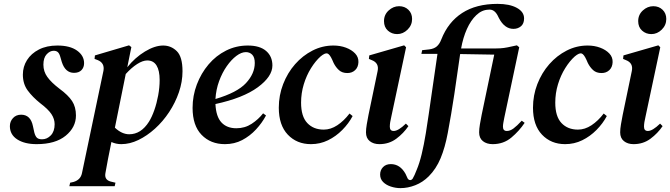

<svg xmlns="http://www.w3.org/2000/svg" viewBox="-20 -730 3459 991"><path d="M169 14Q107 14 69 -10.5Q31 -35 31 -79Q31 -103 47 -120.5Q63 -138 89 -138Q138 -138 150 -79L155 -56Q159 -34 167.5 -22.5Q176 -11 197 -11Q223 -11 242.5 -31.5Q262 -52 262 -89Q262 -116 245.5 -141Q229 -166 188 -197Q148 -229 123 -263Q98 -297 98 -345Q98 -386 119.5 -420Q141 -454 181 -474.5Q221 -495 276 -495Q341 -495 377.5 -469Q414 -443 414 -404Q414 -382 400.5 -368Q387 -354 362 -354Q317 -354 299 -410L292 -434Q287 -453 279 -460.5Q271 -468 257 -468Q238 -468 221 -450Q204 -432 204 -396Q204 -361 224.5 -332.5Q245 -304 287 -272Q332 -239 352 -208.5Q372 -178 372 -134Q372 -73 319 -29.5Q266 14 169 14Z M606 14Q579 14 555 3Q545 52 537.5 90.5Q530 129 524 164Q518 198 551 207L576 213L572 231H338L342 213L360 209Q396 198 403 164L514 -365Q521 -405 484 -420L468 -426L470 -444L646 -496L658 -487L637 -383Q677 -433 728 -464Q779 -495 822 -495Q863 -495 892.5 -466Q922 -437 922 -362Q922 -308 903.5 -254Q885 -200 853 -151.5Q821 -103 780 -66Q739 -29 694.5 -7.5Q650 14 606 14ZM740 -418Q717 -418 688 -399.5Q659 -381 629 -348L573 -71Q609 -37 647 -37Q708 -37 749 -102Q764 -126 776.5 -161.5Q789 -197 796.5 -238Q804 -279 804 -317Q804 -366 788 -392Q772 -418 740 -418Z M1141 14Q1067 14 1020.5 -34Q974 -82 974 -173Q974 -236 996 -294Q1018 -352 1056.5 -397.5Q1095 -443 1147 -469Q1199 -495 1259 -495Q1321 -495 1353.5 -467Q1386 -439 1386 -392Q1386 -335 1310.5 -279.5Q1235 -224 1092 -193Q1095 -128 1123 -98Q1151 -68 1200 -68Q1244 -68 1279 -91Q1314 -114 1338 -145L1353 -134Q1333 -96 1301.5 -62Q1270 -28 1230 -7Q1190 14 1141 14ZM1249 -461Q1226 -461 1200 -441.5Q1174 -422 1150.5 -388.5Q1127 -355 1111 -311.5Q1095 -268 1092 -219Q1204 -252 1249.5 -301Q1295 -350 1295 -405Q1295 -434 1282 -447.5Q1269 -461 1249 -461Z M1585 14Q1512 14 1465.5 -35Q1419 -84 1419 -174Q1419 -238 1441.5 -296Q1464 -354 1503 -398.5Q1542 -443 1593 -469Q1644 -495 1701 -495Q1736 -495 1765.5 -484Q1795 -473 1813 -454Q1831 -435 1830 -409Q1829 -383 1813 -368Q1797 -353 1773 -353Q1746 -353 1729.5 -368Q1713 -383 1702 -405L1695 -421Q1682 -450 1670 -454Q1658 -458 1635 -439Q1609 -416 1585.5 -378.5Q1562 -341 1548 -295Q1534 -249 1534 -200Q1534 -129 1566 -95Q1598 -61 1651 -61Q1687 -61 1721 -83.5Q1755 -106 1784 -144L1800 -131Q1780 -93 1747 -59.5Q1714 -26 1673 -6Q1632 14 1585 14Z M2030 -554Q2002 -554 1982 -572Q1962 -590 1962 -621Q1962 -654 1986 -676Q2010 -698 2040 -698Q2069 -698 2088 -679.5Q2107 -661 2107 -632Q2107 -600 2083.5 -577Q2060 -554 2030 -554ZM1938 14Q1908 14 1888.5 -1.5Q1869 -17 1869 -47Q1869 -64 1873 -88Q1877 -112 1882 -137L1929 -363Q1938 -405 1898 -420L1884 -426L1886 -444L2066 -496L2076 -486L2000 -129Q1996 -112 1994 -99.5Q1992 -87 1992 -76Q1992 -54 2012 -54Q2036 -54 2075 -92L2088 -79Q2063 -42 2025.5 -14Q1988 14 1938 14Z M2047 241Q2022 241 1997.5 233Q1973 225 1957.5 209.5Q1942 194 1942 171Q1942 148 1957 132.5Q1972 117 1997 117Q2045 117 2073 167L2084 191Q2089 199 2096.5 199.5Q2104 200 2110 192Q2115 183 2120 172.5Q2125 162 2131 146Q2145 113 2156.5 65.5Q2168 18 2178 -43Q2193 -138 2207.5 -242Q2222 -346 2238 -452H2155L2159 -471L2195 -475Q2220 -478 2234.5 -490.5Q2249 -503 2258 -527Q2293 -616 2365.5 -663Q2438 -710 2548 -710Q2610 -710 2647.5 -689.5Q2685 -669 2685 -635Q2685 -608 2669 -594.5Q2653 -581 2630 -581Q2584 -581 2555 -637L2548 -651Q2530 -684 2501 -680Q2467 -679 2438.5 -652Q2410 -625 2390 -580.5Q2370 -536 2360 -480H2541Q2563 -480 2581 -482.5Q2599 -485 2620 -490L2648 -496L2660 -486L2583 -123Q2580 -108 2578 -96.5Q2576 -85 2576 -76Q2576 -54 2596 -54Q2613 -54 2630.5 -67Q2648 -80 2673 -107L2688 -96Q2660 -54 2619.5 -20Q2579 14 2523 14Q2492 14 2472.5 -1.5Q2453 -17 2453 -47Q2453 -64 2457 -88Q2461 -112 2466 -137L2531 -448L2355 -451Q2341 -350 2325 -244Q2309 -138 2291 -43Q2277 32 2254 87Q2231 142 2193 180Q2162 211 2123.5 226Q2085 241 2047 241Z M2897 14Q2824 14 2777.5 -35Q2731 -84 2731 -174Q2731 -238 2753.5 -296Q2776 -354 2815 -398.5Q2854 -443 2905 -469Q2956 -495 3013 -495Q3048 -495 3077.5 -484Q3107 -473 3125 -454Q3143 -435 3142 -409Q3141 -383 3125 -368Q3109 -353 3085 -353Q3058 -353 3041.5 -368Q3025 -383 3014 -405L3007 -421Q2994 -450 2982 -454Q2970 -458 2947 -439Q2921 -416 2897.5 -378.5Q2874 -341 2860 -295Q2846 -249 2846 -200Q2846 -129 2878 -95Q2910 -61 2963 -61Q2999 -61 3033 -83.5Q3067 -106 3096 -144L3112 -131Q3092 -93 3059 -59.5Q3026 -26 2985 -6Q2944 14 2897 14Z M3342 -554Q3314 -554 3294 -572Q3274 -590 3274 -621Q3274 -654 3298 -676Q3322 -698 3352 -698Q3381 -698 3400 -679.5Q3419 -661 3419 -632Q3419 -600 3395.5 -577Q3372 -554 3342 -554ZM3250 14Q3220 14 3200.5 -1.5Q3181 -17 3181 -47Q3181 -64 3185 -88Q3189 -112 3194 -137L3241 -363Q3250 -405 3210 -420L3196 -426L3198 -444L3378 -496L3388 -486L3312 -129Q3308 -112 3306 -99.5Q3304 -87 3304 -76Q3304 -54 3324 -54Q3348 -54 3387 -92L3400 -79Q3375 -42 3337.5 -14Q3300 14 3250 14Z"/></svg>

Font: DM Serif Text
Style: Italic
Weight: 400
Italic angle: -12°
Designer: Colophon Foundry, Frank Grießhammer
Foundry: Colophon Foundry
Version: Version 5.100; ttfautohint (v1.8.2)